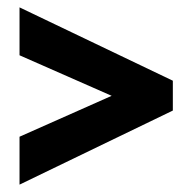

<svg xmlns="http://www.w3.org/2000/svg" viewBox="-20 -610 522 521"><path d="M33 -109 449 -310V-391L33 -590V-460L283 -350L33 -239Z"/></svg>

Font: Noto Sans Kannada ExtraCondensed ExtraBold
Style: Regular
Weight: 800
Width: 2
Designer: Jelle Bosma - Monotype Design Team
Foundry: Monotype Imaging Inc.
Version: Version 2.005